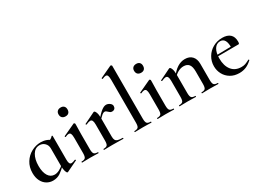

<svg xmlns="http://www.w3.org/2000/svg" viewBox="-38 -1352 2673 1992"><g transform="rotate(-30 1299.0 -356.5)"><path d="M33 -163Q33 -234 66.5 -287.5Q100 -341 153.5 -369.5Q207 -398 265 -398Q301 -398 333 -386Q365 -374 388 -351L326 -290Q326 -328 301 -353Q276 -378 239 -378Q186 -378 155 -327Q124 -276 124 -195Q124 -120 151 -77Q178 -34 226 -34Q279 -34 343 -92L351 -85Q307 -39 269 -13.5Q231 12 181 12Q141 12 107 -8.5Q73 -29 53 -68.5Q33 -108 33 -163ZM326 -81V-360Q355 -368 369 -374.5Q383 -381 397 -397Q398 -398 400 -398Q402 -398 404.5 -396.5Q407 -395 407 -393V-108Q407 -77 414 -63.5Q421 -50 437 -50Q451 -50 482 -63H483Q487 -63 489.5 -58.5Q492 -54 489 -52L358 11Q356 12 353 12Q343 12 334.5 -14Q326 -40 326 -81Z M534 -12Q568 -12 579.5 -26Q591 -40 591 -81V-263Q591 -297 584 -312.5Q577 -328 560 -328Q544 -328 520 -316H519Q515 -316 513 -321Q511 -326 514 -328L658 -395L661 -396Q665 -396 669.5 -391.5Q674 -387 674 -384V-363Q672 -321 672 -264V-81Q672 -40 683.5 -26Q695 -12 729 -12Q732 -12 732 -6Q732 0 729 0Q704 0 689 -1L631 -2L573 -1Q559 0 534 0Q531 0 531 -6Q531 -12 534 -12ZM571 -555Q571 -579 585.5 -593Q600 -607 626 -607Q651 -607 664.5 -593Q678 -579 678 -555Q678 -529 664.5 -515Q651 -501 626 -501Q600 -501 585.5 -515Q571 -529 571 -555Z M1047 -396Q1069 -396 1090 -381Q1111 -366 1111 -345Q1111 -326 1100 -314.5Q1089 -303 1069 -303Q1056 -303 1048 -308Q1040 -313 1030 -323Q1021 -332 1014 -336.5Q1007 -341 997 -341Q984 -341 967.5 -328Q951 -315 911 -271L904 -283Q958 -347 990 -371.5Q1022 -396 1047 -396ZM797 -12Q831 -12 842 -26Q853 -40 853 -81V-272Q853 -304 845.5 -319Q838 -334 821 -334Q806 -334 771 -319H770Q766 -319 764 -324Q762 -329 765 -330L896 -394Q902 -396 903 -396Q914 -396 924 -371Q934 -346 934 -306V-81Q934 -53 942 -38.5Q950 -24 969.5 -18Q989 -12 1026 -12Q1030 -12 1030 -6Q1030 0 1026 0Q992 0 972 -1L894 -2L836 -1Q822 0 797 0Q794 0 794 -6Q794 -12 797 -12Z M1167 -12Q1201 -12 1212.5 -26Q1224 -40 1224 -81V-592Q1224 -627 1217.5 -642.5Q1211 -658 1195 -658Q1180 -658 1154 -646H1153Q1149 -646 1147 -651Q1145 -656 1147 -658L1288 -724L1292 -725Q1296 -725 1301 -721Q1306 -717 1306 -714V-81Q1306 -40 1317.5 -26Q1329 -12 1363 -12Q1366 -12 1366 -6Q1366 0 1363 0Q1338 0 1323 -1L1265 -2L1207 -1Q1192 0 1167 0Q1164 0 1164 -6Q1164 -12 1167 -12Z M1439 -12Q1473 -12 1484.5 -26Q1496 -40 1496 -81V-263Q1496 -297 1489 -312.5Q1482 -328 1465 -328Q1449 -328 1425 -316H1424Q1420 -316 1418 -321Q1416 -326 1419 -328L1563 -395L1566 -396Q1570 -396 1574.5 -391.5Q1579 -387 1579 -384V-363Q1577 -321 1577 -264V-81Q1577 -40 1588.5 -26Q1600 -12 1634 -12Q1637 -12 1637 -6Q1637 0 1634 0Q1609 0 1594 -1L1536 -2L1478 -1Q1464 0 1439 0Q1436 0 1436 -6Q1436 -12 1439 -12ZM1476 -555Q1476 -579 1490.5 -593Q1505 -607 1531 -607Q1556 -607 1569.5 -593Q1583 -579 1583 -555Q1583 -529 1569.5 -515Q1556 -501 1531 -501Q1505 -501 1490.5 -515Q1476 -529 1476 -555Z M1971 -12Q2005 -12 2016 -26Q2027 -40 2027 -81V-231Q2027 -287 2006.5 -313.5Q1986 -340 1942 -340Q1909 -340 1875.5 -322Q1842 -304 1821 -274L1816 -286Q1896 -398 1992 -398Q2047 -398 2077.5 -365Q2108 -332 2108 -274V-81Q2108 -40 2119.5 -26Q2131 -12 2165 -12Q2168 -12 2168 -6Q2168 0 2165 0Q2140 0 2125 -1L2068 -2L2011 -1Q1996 0 1971 0Q1968 0 1968 -6Q1968 -12 1971 -12ZM1702 -12Q1736 -12 1747 -26Q1758 -40 1758 -81V-272Q1758 -304 1750.5 -319Q1743 -334 1726 -334Q1711 -334 1676 -319H1675Q1671 -319 1669 -324Q1667 -329 1670 -330L1801 -394Q1807 -396 1808 -396Q1819 -396 1829 -371Q1839 -346 1839 -306V-81Q1839 -40 1850.5 -26Q1862 -12 1896 -12Q1899 -12 1899 -6Q1899 0 1896 0Q1871 0 1856 -1L1799 -2L1741 -1Q1727 0 1702 0Q1699 0 1699 -6Q1699 -12 1702 -12Z M2217 -181Q2217 -240 2246 -289Q2275 -338 2325.5 -366.5Q2376 -395 2438 -395Q2498 -395 2530.5 -366Q2563 -337 2563 -280Q2563 -265 2560.5 -258Q2558 -251 2552 -251H2470Q2475 -375 2402 -375Q2357 -375 2331.5 -334Q2306 -293 2306 -223Q2306 -135 2347 -83.5Q2388 -32 2463 -32Q2491 -32 2510 -39Q2529 -46 2560 -62L2562 -63Q2564 -63 2566.5 -59Q2569 -55 2567 -53Q2531 -19 2494 -3.5Q2457 12 2414 12Q2353 12 2308.5 -15Q2264 -42 2240.5 -86Q2217 -130 2217 -181ZM2276 -267 2498 -271V-251L2277 -250Z"/></g></svg>

Font: Cormorant Infant SemiBold
Style: Regular
Weight: 600
Designer: Christian Thalmann (Catharsis Fonts)
Foundry: Catharsis Fonts
Version: Version 4.000